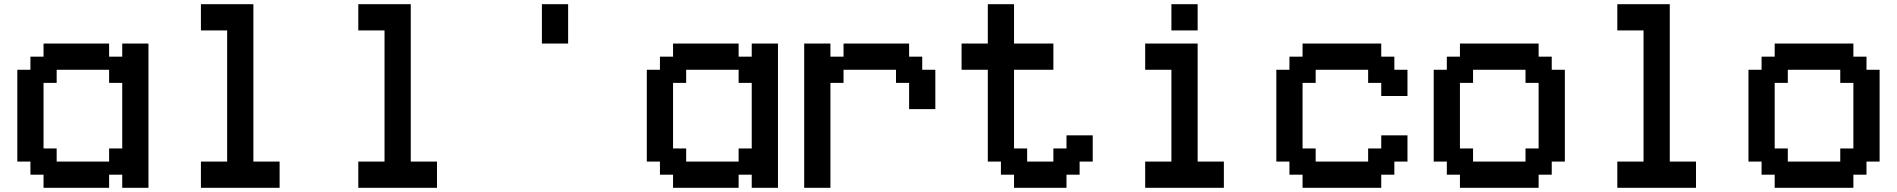

<svg xmlns="http://www.w3.org/2000/svg" viewBox="-20 -1020 9040 915"><path d="M500 -250V-312.5H562.5V-625H500V-687.5H250V-625H187.5V-312.5H250V-250ZM187.5 -125V-187.5H125V-250H62.5V-687.5H125V-750H187.5V-812.5H500V-750H562.5V-812.5H687.5V-125H562.5V-187.5H500V-125Z M937.5 -125V-250H1062.5V-875H937.5V-1000H1187.5V-250H1312.5V-125Z M1687.5 -125V-250H1812.5V-875H1687.5V-1000H1937.5V-250H2062.5V-125Z M2562.5 -812.5V-1000H2687.5V-812.5Z M3500 -250V-312.5H3562.5V-625H3500V-687.5H3250V-625H3187.5V-312.5H3250V-250ZM3187.5 -125V-187.5H3125V-250H3062.5V-687.5H3125V-750H3187.5V-812.5H3500V-750H3562.5V-812.5H3687.5V-125H3562.5V-187.5H3500V-125Z M3812.5 -125V-812.5H3937.5V-750H4000V-812.5H4312.5V-750H4375V-687.5H4437.5V-500H4312.5V-625H4250V-687.5H4000V-625H3937.5V-125Z M4812.5 -125V-187.5H4750V-250H4687.5V-687.5H4562.5V-812.5H4687.5V-1000H4812.5V-812.5H5000V-687.5H4812.5V-312.5H4875V-250H5000V-312.5H5062.5V-375H5187.5V-250H5125V-187.5H5062.5V-125Z M5437.5 -125V-250H5562.5V-687.5H5437.5V-812.5H5687.5V-250H5812.5V-125ZM5562.5 -875V-1000H5687.5V-875Z M6187.5 -125V-187.5H6125V-250H6062.5V-687.5H6125V-750H6187.5V-812.5H6562.5V-750H6625V-687.5H6687.5V-562.5H6562.5V-625H6500V-687.5H6250V-625H6187.5V-312.5H6250V-250H6500V-312.5H6562.5V-375H6687.5V-250H6625V-187.5H6562.5V-125Z M7250 -250V-312.5H7312.5V-625H7250V-687.5H7000V-625H6937.5V-312.5H7000V-250ZM6937.5 -125V-187.5H6875V-250H6812.5V-687.5H6875V-750H6937.5V-812.5H7312.5V-750H7375V-687.5H7437.5V-250H7375V-187.5H7312.5V-125Z M7687.5 -125V-250H7812.5V-875H7687.5V-1000H7937.5V-250H8062.5V-125Z M8750 -250V-312.5H8812.5V-625H8750V-687.5H8500V-625H8437.5V-312.5H8500V-250ZM8437.5 -125V-187.5H8375V-250H8312.5V-687.5H8375V-750H8437.5V-812.5H8812.5V-750H8875V-687.5H8937.5V-250H8875V-187.5H8812.5V-125Z"/></svg>

Font: Better VCR
Style: Regular
Weight: 400
Designer: artdzyk
Foundry: https://fontstruct.com
Version: Version 1.0